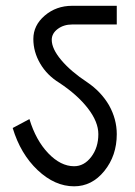

<svg xmlns="http://www.w3.org/2000/svg" viewBox="-20 -657 472 672"><path d="M239.3 -4.9Q171.9 -4.9 111.8 -61.5Q51.8 -118.2 24.4 -209L83 -240.2Q105.5 -166 148.9 -120.6Q192.4 -75.2 239.3 -75.2Q274.4 -75.2 299.3 -107.9Q324.2 -140.6 324.2 -187.5Q324.2 -230.5 287.6 -277.8Q251 -325.2 187.5 -367.2Q144.5 -393.6 120.6 -434.6Q96.7 -475.6 96.7 -520.5Q96.7 -568.4 136.7 -602.5Q176.8 -636.7 232.4 -636.7H388.7V-571.3H232.4Q203.1 -571.3 182.1 -555.7Q161.1 -540 161.1 -517.6Q161.1 -486.3 194.3 -446.8Q227.5 -407.2 285.2 -369.1Q333 -336.9 361.3 -289.1Q388.7 -240.2 388.7 -187.5Q388.7 -112.3 345.2 -58.6Q301.8 -4.9 239.3 -4.9Z"/></svg>

Font: Lohit Devanagari
Style: Regular
Weight: 400
Version: 2.95.4